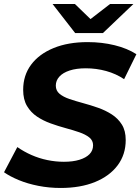

<svg xmlns="http://www.w3.org/2000/svg" viewBox="-28 -921 697 953"><path d="M273 12Q216 12 162.5 1.5Q109 -9 65.5 -27Q22 -45 -8 -66L58 -191Q91 -168 128.5 -151.5Q166 -135 207 -126.5Q248 -118 289 -118Q334 -118 366.5 -128Q399 -138 416.5 -156Q434 -174 434 -200Q434 -224 415 -239Q396 -254 365.5 -264.5Q335 -275 298 -285Q261 -295 223.5 -308.5Q186 -322 155.5 -342.5Q125 -363 106 -395Q87 -427 87 -475Q87 -547 126.5 -600Q166 -653 238 -682.5Q310 -712 407 -712Q478 -712 541 -696.5Q604 -681 649 -652L588 -528Q548 -555 499 -568.5Q450 -582 398 -582Q351 -582 317.5 -571Q284 -560 266.5 -540.5Q249 -521 249 -496Q249 -471 267.5 -455.5Q286 -440 317 -429.5Q348 -419 385 -409Q422 -399 459 -386Q496 -373 527 -353Q558 -333 577 -302.5Q596 -272 596 -226Q596 -154 556 -100.5Q516 -47 443.5 -17.5Q371 12 273 12ZM345 -757 233 -901H344L467 -782H364L518 -901H634L483 -757Z"/></svg>

Font: Montserrat Thin
Style: Bold Italic
Weight: 700
Italic angle: -11.3°
Version: Version 9.000